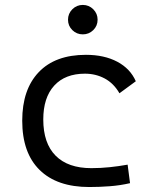

<svg xmlns="http://www.w3.org/2000/svg" viewBox="-20 -750 626 780"><path d="M342.8 9.8Q211.4 9.8 140.9 -59.6Q70.3 -128.9 70.3 -259.8Q70.3 -386.7 137.5 -457Q204.6 -527.3 329.1 -527.3Q403.3 -527.3 456.3 -499.3Q509.3 -471.2 531.7 -419.9L465.3 -371.1Q441.9 -411.6 405.3 -431.2Q368.7 -450.7 325.2 -450.7Q244.6 -450.7 200.2 -402.1Q155.8 -353.5 155.8 -264.6Q155.8 -168 206.1 -117.4Q256.3 -66.9 351.1 -66.9Q388.7 -66.9 425.8 -70.8Q462.9 -74.7 498.5 -81.1L508.3 -5.9Q468.3 3.4 425.8 6.6Q383.3 9.8 342.8 9.8ZM316.4 -610.4Q291.5 -610.4 273.9 -627.7Q256.3 -645 256.3 -669.9Q256.3 -694.8 273.9 -712.4Q291.5 -730 316.4 -730Q341.3 -730 358.9 -712.4Q376.5 -694.8 376.5 -669.9Q376.5 -645 358.9 -627.7Q341.3 -610.4 316.4 -610.4Z"/></svg>

Font: Cascadia Mono SemiLight
Style: Regular
Weight: 350
Monospace: yes
Designer: Aaron Bell
Foundry: Saja Typeworks
Version: Version 2404.023; ttfautohint (v1.8.4)